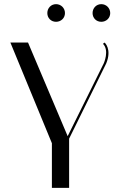

<svg xmlns="http://www.w3.org/2000/svg" viewBox="-20 -905 581 925"><path d="M115 -700H30L230 -215V0H313V-237L492 -600C520 -669 484 -700 484 -700L476 -694C508 -662 480 -600 480 -600L306 -249ZM208 -842C208 -818 226 -800 250 -800C274 -800 293 -818 293 -842C293 -866 274 -885 250 -885C226 -885 208 -866 208 -842ZM426 -842C426 -818 444 -800 468 -800C492 -800 511 -818 511 -842C511 -866 492 -885 468 -885C444 -885 426 -866 426 -842Z"/></svg>

Font: Italiana
Style: Regular
Weight: 400
Designer: Santiago Orozco
Foundry: Santiago Orozco
Version: Version 1.000;PS 001.001;hotconv 1.0.56